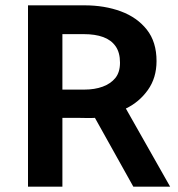

<svg xmlns="http://www.w3.org/2000/svg" viewBox="-20 -700 668 720"><path d="M294 -572Q337 -572 367 -561Q397 -550 413.5 -526.5Q430 -503 430 -465Q430 -429 412.5 -407.5Q395 -386 365 -375Q335 -364 296 -364H214V-572ZM85 -680V0H214V-258H274Q289 -258 304.5 -257.5Q320 -257 336 -258L480 0H618L452 -293Q502 -317 534.5 -362.5Q567 -408 567 -471Q567 -543 530.5 -589Q494 -635 433 -657.5Q372 -680 297 -680Z"/></svg>

Font: Catamaran Thin
Style: Bold
Weight: 700
Version: Version 2.000